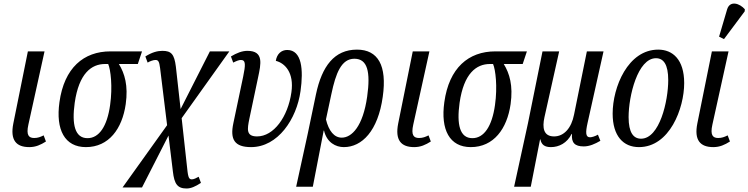

<svg xmlns="http://www.w3.org/2000/svg" viewBox="-20 -829 4268 1095"><path d="M147 10C184 10 212 -3 242 -22L229 -57C211 -48 196 -42 175 -42C145 -42 128 -57 142 -119L234 -536H139L56 -125C37 -30 72 10 147 10Z M470 10C601 10 677 -95 697 -235C712 -341 691 -410 658 -464H766L790 -536H610C457 -536 346 -442 319 -246C297 -89 349 10 470 10ZM479 -41C407 -41 389 -119 406 -242C430 -411 502 -464 579 -464H597C611 -432 623 -335 608 -230C591 -108 545 -41 479 -41Z M679 240H790L941 -56L966 149C974 220 992 246 1044 246C1069 246 1094 235 1126 214L1113 179C1101 186 1085 194 1074 194C1054 194 1052 176 1045 108L1016 -155L1288 -536H1177L1010 -207L983 -449C974 -520 957 -539 906 -539C878 -539 847 -531 809 -507L822 -472C833 -479 854 -487 866 -487C882 -487 888 -480 893 -441L933 -115Z M1412 10C1565 10 1672 -150 1694 -310C1711 -431 1702 -544 1618 -544C1584 -544 1559 -521 1553 -482C1605 -469 1658 -415 1642 -303C1622 -162 1541 -51 1446 -51C1383 -51 1390 -92 1402 -151L1452 -388C1468 -464 1486 -539 1391 -539C1361 -539 1330 -527 1297 -507L1310 -472C1328 -481 1342 -487 1354 -487C1383 -487 1380 -457 1367 -393L1311 -127C1291 -34 1317 10 1412 10Z M1782 -291 1735 -66 1669 236H1764L1826 -84H1828C1844 -16 1895 10 1941 10C2044 10 2136 -82 2163 -278C2188 -455 2136 -546 2016 -546C1887 -546 1816 -452 1782 -291ZM1929 -44C1886 -44 1855 -82 1839 -148L1870 -293C1895 -412 1927 -494 2001 -494C2076 -494 2094 -420 2074 -278C2050 -108 1986 -44 1929 -44Z M2342 10C2379 10 2407 -3 2437 -22L2424 -57C2406 -48 2391 -42 2370 -42C2340 -42 2323 -57 2337 -119L2429 -536H2334L2251 -125C2232 -30 2267 10 2342 10Z M2665 10C2796 10 2872 -95 2892 -235C2907 -341 2886 -410 2853 -464H2961L2985 -536H2805C2652 -536 2541 -442 2514 -246C2492 -89 2544 10 2665 10ZM2674 -41C2602 -41 2584 -119 2601 -242C2625 -411 2697 -464 2774 -464H2792C2806 -432 2818 -335 2803 -230C2786 -108 2740 -41 2674 -41Z M2912 236H3007L3060 -34H3062C3068 -3 3087 10 3122 10C3168 10 3214 -13 3240 -65H3242C3238 -15 3258 6 3309 6C3342 6 3373 -8 3404 -26L3390 -61C3375 -52 3355 -46 3345 -46C3319 -46 3319 -74 3331 -128L3422 -536H3327L3254 -176C3239 -98 3196 -51 3140 -51C3079 -51 3072 -101 3085 -160L3169 -536H3074L2991 -126Z M3624 10C3799 10 3882 -211 3882 -355C3882 -490 3816 -546 3734 -546C3561 -546 3474 -332 3474 -181C3474 -53 3535 10 3624 10ZM3636 -38C3593 -38 3565 -72 3565 -161C3565 -282 3617 -497 3721 -497C3764 -497 3791 -462 3791 -372C3791 -253 3742 -38 3636 -38Z M4109 -606 4227 -764 4228 -776C4199 -810 4143 -828 4127 -776L4081 -620ZM4048 10C4085 10 4113 -3 4143 -22L4130 -57C4112 -48 4097 -42 4076 -42C4046 -42 4029 -57 4043 -119L4135 -536H4040L3957 -125C3938 -30 3973 10 4048 10Z"/></svg>

Font: Noto Serif ExtraCondensed
Style: Italic
Weight: 400
Width: 2
Italic angle: -12°
Designer: Monotype Design Team
Foundry: Monotype Imaging Inc.
Version: Version 2.014